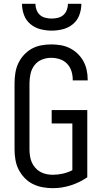

<svg xmlns="http://www.w3.org/2000/svg" viewBox="-20 -975 540 1003"><path d="M256 8Q229 8 202 3Q175 -2 151 -14Q127 -26 108 -46Q89 -66 77 -90Q65 -114 60.5 -141Q56 -168 56 -195V-540Q56 -566 60 -592.5Q64 -619 75 -643Q86 -667 104 -687Q122 -707 145 -720Q168 -733 194.5 -738Q221 -743 247 -743Q272 -743 296.5 -739Q321 -735 343.5 -724Q366 -713 384.5 -695.5Q403 -678 415 -656.5Q427 -635 432.5 -610.5Q438 -586 438 -561V-555H360V-559Q360 -582 353 -604Q346 -626 330 -642.5Q314 -659 292 -666Q270 -673 247 -673Q222 -673 198.5 -663.5Q175 -654 160 -634Q145 -614 139.5 -589.5Q134 -565 134 -540V-195Q134 -178 136.5 -161Q139 -144 145.5 -128.5Q152 -113 163.5 -99.5Q175 -86 190 -77.5Q205 -69 222 -65.5Q239 -62 256 -62Q282 -62 308.5 -68Q335 -74 358 -86V-330H250V-400H436V-49Q397 -22 350.5 -7Q304 8 256 8ZM250 -815Q220 -815 191 -822.5Q162 -830 139 -849Q116 -868 105.5 -896.5Q95 -925 95 -955H165Q165 -939 171 -923Q177 -907 189 -896.5Q201 -886 217.5 -882Q234 -878 250 -878Q266 -878 282.5 -882Q299 -886 311 -896.5Q323 -907 329 -923Q335 -939 335 -955H405Q405 -925 394.5 -896.5Q384 -868 361 -849Q338 -830 309 -822.5Q280 -815 250 -815Z"/></svg>

Font: Moesevka
Style: Regular
Weight: 400
Monospace: yes
Designer: Belleve Invis
Foundry: Belleve Invis
Version: Version 32.5.0; ttfautohint (v1.8.4)